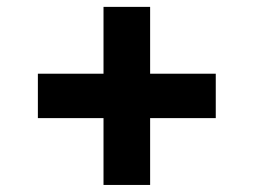

<svg xmlns="http://www.w3.org/2000/svg" viewBox="-20 -565 723 547"><path d="M274.9 -38.1H407.7V-228.5H594.7V-355H407.7V-545.4H274.9V-355H87.9V-228.5H274.9Z"/></svg>

Font: Raveo
Style: Bold
Weight: 700
Designer: Jakub Foglar, Rasmus Andersson (Inter)
Foundry: Jakubfoglar.com
Version: Version 1.100;Glyphs 3.2.3 (3260)